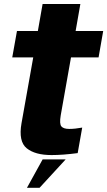

<svg xmlns="http://www.w3.org/2000/svg" viewBox="-20 -746 522 933"><path d="M230.5 7.5Q150.5 7.5 109.8 -25.5Q69 -58.5 84.5 -147L141.5 -467H39.5L62.5 -595.5H164L187 -726.5H370.5L347.5 -595.5H481.5L459 -467H325L275 -185Q268 -143.5 278.5 -131.5Q289 -119.5 316.5 -119.5Q344 -119.5 379.5 -126L357.5 -2Q285.5 7.5 230.5 7.5ZM110.9 166.7 187.1 28.7H299L172.1 166.7Z"/></svg>

Font: Anybody ExtraBold
Style: Italic
Weight: 800
Italic angle: -10°
Designer: Tyler Finck
Foundry: Etcetera Type Company
Version: Version 1.010; ttfautohint (v1.8.3) -l 8 -r 50 -G 200 -x 14 